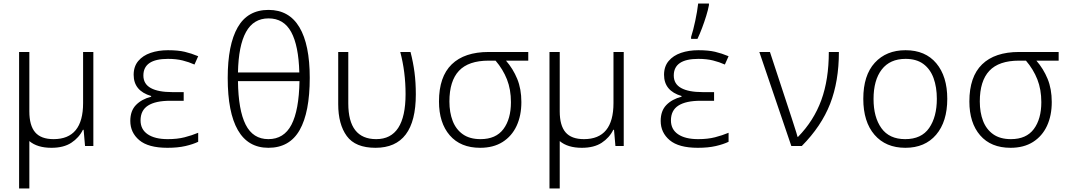

<svg xmlns="http://www.w3.org/2000/svg" viewBox="-20 -826 6040 1086"><path d="M88 240V-532H146V-196Q146 -116 179 -77.5Q212 -39 283 -39Q450 -39 450 -243V-532H508V0H461L453 -92H449Q427 -47 383.5 -18.5Q340 10 271 10Q191 10 146 -28V240Z M927 10Q819 10 768 -33Q717 -76 717 -142Q717 -199 749 -232Q781 -265 835 -279V-283Q736 -312 736 -403Q736 -450 762 -481Q788 -512 832 -527Q876 -542 930 -542Q987 -542 1025 -533Q1063 -524 1101 -508L1080 -461Q1049 -475 1013 -484Q977 -493 930 -493Q791 -493 791 -399Q791 -351 833 -328Q875 -305 954 -305H1019V-256H943Q860 -256 817.5 -229Q775 -202 775 -145Q775 -94 815.5 -66.5Q856 -39 929 -39Q983 -39 1024 -49.5Q1065 -60 1101 -75V-24Q1072 -10 1029 0Q986 10 927 10Z M1498 10Q1383 10 1325.5 -90Q1268 -190 1268 -385Q1268 -573 1324.5 -671.5Q1381 -770 1499 -770Q1615 -770 1673.5 -672Q1732 -574 1732 -386Q1732 -191 1675 -90.5Q1618 10 1498 10ZM1673 -416Q1669 -568 1627 -645Q1585 -722 1499 -722Q1414 -722 1371.5 -645Q1329 -568 1326 -416ZM1498 -39Q1586 -39 1628.5 -120.5Q1671 -202 1674 -367H1326Q1328 -203 1369.5 -121Q1411 -39 1498 -39Z M2104 10Q1990 10 1941.5 -56.5Q1893 -123 1893 -237V-532H1950V-241Q1950 -39 2108 -39Q2274 -39 2274 -294Q2274 -419 2244 -532H2302Q2317 -474 2324.5 -417Q2332 -360 2332 -292Q2332 10 2104 10Z M2696 10Q2585 10 2524 -60.5Q2463 -131 2463 -252Q2463 -392 2535 -462Q2607 -532 2744 -532H2968V-483H2842Q2882 -437 2905.5 -380Q2929 -323 2929 -249Q2929 -172 2902 -114Q2875 -56 2823 -23Q2771 10 2696 10ZM2698 -39Q2785 -39 2827.5 -96Q2870 -153 2870 -248Q2870 -320 2847.5 -377Q2825 -434 2783 -483H2744Q2630 -483 2576 -425.5Q2522 -368 2522 -252Q2522 -190 2540.5 -142Q2559 -94 2598 -66.5Q2637 -39 2698 -39Z M3088 240V-532H3146V-196Q3146 -116 3179 -77.5Q3212 -39 3283 -39Q3450 -39 3450 -243V-532H3508V0H3461L3453 -92H3449Q3427 -47 3383.5 -18.5Q3340 10 3271 10Q3191 10 3146 -28V240Z M3927 10Q3819 10 3768 -33Q3717 -76 3717 -142Q3717 -199 3749 -232Q3781 -265 3835 -279V-283Q3736 -312 3736 -403Q3736 -450 3762 -481Q3788 -512 3832 -527Q3876 -542 3930 -542Q3987 -542 4025 -533Q4063 -524 4101 -508L4080 -461Q4049 -475 4013 -484Q3977 -493 3930 -493Q3791 -493 3791 -399Q3791 -351 3833 -328Q3875 -305 3954 -305H4019V-256H3943Q3860 -256 3817.5 -229Q3775 -202 3775 -145Q3775 -94 3815.5 -66.5Q3856 -39 3929 -39Q3983 -39 4024 -49.5Q4065 -60 4101 -75V-24Q4072 -10 4029 0Q3986 10 3927 10ZM3889 -617Q3901 -654 3912.5 -708Q3924 -762 3929 -806H3990V-797Q3985 -770 3974.5 -736Q3964 -702 3951 -667.5Q3938 -633 3925 -606H3889Z M4456 0 4275 -532H4335L4458 -158Q4465 -135 4475.5 -103.5Q4486 -72 4491 -52H4494Q4583 -143 4625.5 -259.5Q4668 -376 4668 -532H4725Q4725 -366 4675.5 -239Q4626 -112 4515 0Z M5101 10Q4990 10 4926.5 -63.5Q4863 -137 4863 -267Q4863 -400 4928 -471Q4993 -542 5102 -542Q5214 -542 5276 -468Q5338 -394 5338 -267Q5338 -138 5275 -64Q5212 10 5101 10ZM5100 -39Q5192 -39 5235.5 -102Q5279 -165 5279 -267Q5279 -333 5260.5 -384Q5242 -435 5203 -464Q5164 -493 5102 -493Q5014 -493 4967.5 -433Q4921 -373 4921 -266Q4921 -163 4965.5 -101Q5010 -39 5100 -39Z M5696 10Q5585 10 5524 -60.5Q5463 -131 5463 -252Q5463 -392 5535 -462Q5607 -532 5744 -532H5968V-483H5842Q5882 -437 5905.5 -380Q5929 -323 5929 -249Q5929 -172 5902 -114Q5875 -56 5823 -23Q5771 10 5696 10ZM5698 -39Q5785 -39 5827.5 -96Q5870 -153 5870 -248Q5870 -320 5847.5 -377Q5825 -434 5783 -483H5744Q5630 -483 5576 -425.5Q5522 -368 5522 -252Q5522 -190 5540.5 -142Q5559 -94 5598 -66.5Q5637 -39 5698 -39Z"/></svg>

Font: Noto Sans Mono Light
Style: Regular
Weight: 300
Designer: Monotype Design Team
Foundry: Monotype Imaging Inc.
Version: Version 2.014; ttfautohint (v1.8.4.7-5d5b)